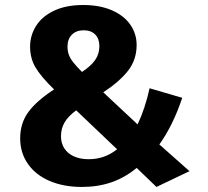

<svg xmlns="http://www.w3.org/2000/svg" viewBox="-20 -730 829 767"><path d="M312.2 -710Q377.6 -710 426 -689.3Q474.4 -668.6 500.1 -632.1Q525.8 -595.6 525.8 -550.2Q525.8 -491.2 491.6 -447.5Q457.4 -403.8 392.6 -361.2L529.6 -233Q559.4 -295.4 577.6 -377.4L708 -339.2Q671.2 -229.2 616.6 -153L737 -46.2L605 16.8L526 -59.2Q479.4 -20.6 425.4 -1.9Q371.4 16.8 307.4 16.8Q234.2 16.8 178.3 -7.1Q122.4 -31 91.5 -75.3Q60.6 -119.6 60.6 -177.4Q60.6 -237.6 93.2 -282.3Q125.8 -327 196 -372.8Q142.4 -425 121.3 -461.5Q100.2 -498 100.2 -543.6Q100.2 -588.2 123.9 -626.2Q147.6 -664.2 195.6 -687.1Q243.6 -710 312.2 -710ZM284.4 -289.2Q253 -266.4 238.3 -241.5Q223.6 -216.6 223.6 -185.8Q223.6 -158.2 236.9 -137.4Q250.2 -116.6 275.3 -105.3Q300.4 -94 333.6 -94Q366.8 -94 394.6 -103.9Q422.4 -113.8 447.8 -133.6ZM314.4 -609Q284.4 -609 267 -591.3Q249.6 -573.6 249.6 -544Q249.6 -525.6 255.2 -510.7Q260.8 -495.8 273.1 -480.4Q285.4 -465 307.6 -442.6Q343.6 -466.4 360.3 -490.6Q377 -514.8 377 -545.8Q377 -575.2 360.4 -592.1Q343.8 -609 314.4 -609Z"/></svg>

Font: Firava
Style: Regular
Weight: 400
Designer: Carrois Corporate & Edenspiekermann AG
Foundry: Greg Finn Gibson
Version: Version 5.000